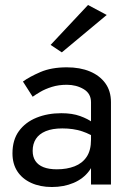

<svg xmlns="http://www.w3.org/2000/svg" viewBox="-20 -740 525 770"><path d="M111 -135Q111 -163 124 -183Q137 -203 163.5 -214Q190 -225 230 -225Q274 -225 309 -213.5Q344 -202 378 -178V-225Q371 -234 352 -248.5Q333 -263 301.5 -274.5Q270 -286 226 -286Q171 -286 126.5 -268Q82 -250 56 -214.5Q30 -179 30 -125Q30 -83 49.5 -53Q69 -23 105 -6.5Q141 10 188 10Q236 10 275 -6.5Q314 -23 337.5 -54.5Q361 -86 361 -130L345 -180Q345 -137 327.5 -111Q310 -85 279 -73Q248 -61 208 -61Q176 -61 154.5 -69.5Q133 -78 122 -94.5Q111 -111 111 -135ZM111 -352Q122 -360 141.5 -371.5Q161 -383 188 -391.5Q215 -400 248 -400Q286 -400 315.5 -382.5Q345 -365 345 -330V0H425V-330Q425 -375 402.5 -406Q380 -437 340.5 -453.5Q301 -470 248 -470Q186 -470 142 -451Q98 -432 72 -413ZM408 -680 333 -720 183 -560 228 -530Z"/></svg>

Font: Glinicke Jost Regular
Style: Regular
Weight: 400
Version: Version 3.710